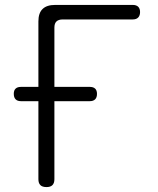

<svg xmlns="http://www.w3.org/2000/svg" viewBox="-20 -750 640 780"><path d="M169 10Q152 10 144 2Q136 -6 136 -22V-339H65Q51 -339 43.5 -346.5Q36 -354 36 -369Q36 -383 43.5 -390Q51 -397 65 -397H136V-663Q136 -697 153 -713.5Q170 -730 204 -730H519Q534 -730 541.5 -722.5Q549 -715 549 -701Q549 -687 541.5 -679Q534 -671 519 -671H235Q218 -671 209.5 -663Q201 -655 201 -638V-397H345Q359 -397 366.5 -390Q374 -383 374 -368.5Q374 -354 366.5 -346.5Q359 -339 345 -339H201V-22Q201 -6 193 2Q185 10 169 10Z"/></svg>

Font: Maple Mono ExtraLight
Style: Regular
Weight: 275
Monospace: yes
Designer: subframe7536
Version: Version 7.000